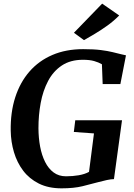

<svg xmlns="http://www.w3.org/2000/svg" viewBox="-20 -1020 731 1048"><path d="M316 8Q244.3 8 192.2 -18Q140 -44 106.5 -88.4Q72.9 -132.9 56.2 -189.2Q39.5 -245.4 38.5 -306Q36.8 -406.8 63.2 -488.8Q89.6 -570.8 140.9 -629.6Q192.3 -688.5 266.2 -720.1Q340 -751.7 433.9 -751.7Q491.8 -751.7 530.2 -746.8Q568.5 -741.9 594.8 -735.4Q621 -729 641 -724Q647.7 -722.5 654.3 -721Q660.8 -719.5 667.6 -718L637.1 -561.3H540.4L536.3 -669.2Q517.8 -680 493.6 -686.8Q469.3 -693.7 432.9 -693.7Q364.5 -693.7 317.7 -662.6Q270.9 -631.6 242.7 -578.3Q214.5 -525 202.1 -458.1Q189.7 -391.3 189.9 -319.4Q190.2 -267.1 199 -219.9Q207.9 -172.7 226.2 -136.1Q244.5 -99.5 272.8 -78.6Q301 -57.7 340.4 -57.7Q376.8 -57.7 409.8 -63.4Q442.7 -69.1 465.9 -81.9L492.9 -291.8L383 -299.7L390.8 -363.6H646L602 -42.3Q586.9 -42.3 563.4 -37.3Q539.8 -32.3 518.2 -26.3Q477.4 -15.3 430.4 -3.6Q383.3 8 316 8ZM438.5 -800.9 383.6 -841.2 537.6 -1000.2 630.6 -935.6Q601.3 -905.7 566.3 -880.5Q531.3 -855.4 497.8 -835.5Q464.3 -815.7 438.5 -800.9Z"/></svg>

Font: Merriweather Light
Style: Italic
Weight: 300
Italic angle: -7.8°
Designer: Eben Sorkin
Foundry: Eben Sorkin
Version: Version 2.101